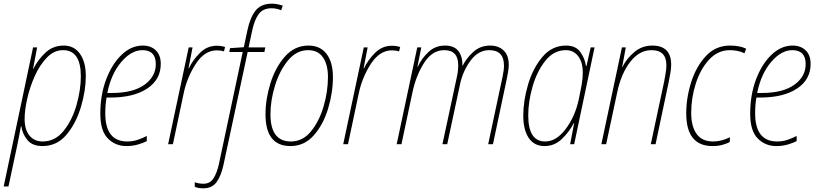

<svg xmlns="http://www.w3.org/2000/svg" viewBox="-50 -785 4454 1045"><path d="M84 -138Q84 -184 98 -247Q112 -310 139 -370.5Q166 -431 205 -471.5Q244 -512 293 -512Q390 -512 390 -370Q390 -296 366.5 -213.5Q343 -131 296.5 -73Q250 -15 182 -15Q137 -15 110.5 -47Q84 -79 84 -138ZM-4 230 40 24Q53 -37 64 -98H66Q72 -56 99 -23Q126 10 181 10Q260 10 312 -52Q364 -114 390.5 -203Q417 -292 417 -371Q417 -448 385 -492.5Q353 -537 297 -537Q239 -537 198 -499Q157 -461 132 -411H130L152 -527H130L-30 230Z M749 -17V-45Q728 -34 701 -24.5Q674 -15 643 -15Q523 -15 523 -168Q523 -215 530 -254H549Q677 -254 751 -303Q825 -352 825 -437Q825 -485 798 -511Q771 -537 727 -537Q664 -537 611.5 -486.5Q559 -436 527.5 -352Q496 -268 496 -166Q496 -73 537 -31.5Q578 10 638 10Q672 10 701 1.5Q730 -7 749 -17ZM725 -512Q798 -512 798 -436Q798 -368 736 -323.5Q674 -279 559 -279H534Q555 -383 610 -447.5Q665 -512 725 -512Z M891 0 949 -274Q967 -362 1015 -436.5Q1063 -511 1130 -511Q1152 -511 1169 -505L1175 -529Q1155 -536 1130 -536Q1077 -536 1038 -497Q999 -458 978 -413H976L998 -527H977L865 0Z M1166 114 1298 -502H1389L1394 -527H1303L1322 -616Q1335 -678 1358.5 -709Q1382 -740 1428 -740Q1456 -740 1480 -729L1489 -754Q1478 -758 1462.5 -761.5Q1447 -765 1430 -765Q1372 -765 1342 -728.5Q1312 -692 1297 -622L1277 -528L1202 -523L1198 -502H1271L1141 110Q1130 158 1111.5 186.5Q1093 215 1057 215Q1032 215 1010 207V232Q1030 240 1057 240Q1104 240 1128.5 206.5Q1153 173 1166 114Z M1762 -366Q1762 -446 1727.5 -491.5Q1693 -537 1629 -537Q1554 -537 1501.5 -478Q1449 -419 1422 -332Q1395 -245 1395 -163Q1395 10 1531 10Q1606 10 1657.5 -48Q1709 -106 1735.5 -193Q1762 -280 1762 -366ZM1422 -163Q1422 -239 1447 -320Q1472 -401 1518 -456.5Q1564 -512 1627 -512Q1681 -512 1708 -472.5Q1735 -433 1735 -366Q1735 -288 1711.5 -207Q1688 -126 1643 -70.5Q1598 -15 1533 -15Q1422 -15 1422 -163Z M1844 0 1902 -274Q1920 -362 1968 -436.5Q2016 -511 2083 -511Q2105 -511 2122 -505L2128 -529Q2108 -536 2083 -536Q2030 -536 1991 -497Q1952 -458 1931 -413H1929L1951 -527H1930L1818 0Z M2135 0 2195 -283Q2214 -373 2258 -442.5Q2302 -512 2368 -512Q2444 -512 2444 -430Q2444 -419 2442.5 -402Q2441 -385 2437 -368L2358 0H2384L2454 -327Q2469 -398 2511 -455Q2553 -512 2613 -512Q2693 -512 2693 -428Q2693 -403 2685 -366L2607 0H2633L2710 -364Q2713 -380 2716 -398.5Q2719 -417 2719 -432Q2719 -484 2691 -510.5Q2663 -537 2618 -537Q2564 -537 2526 -502.5Q2488 -468 2468 -427H2467Q2468 -477 2445 -507Q2422 -537 2372 -537Q2319 -537 2281.5 -501.5Q2244 -466 2224 -422H2222L2243 -527H2221L2109 0Z M2825 -157Q2825 -231 2848.5 -313.5Q2872 -396 2918 -454Q2964 -512 3030 -512Q3072 -512 3097 -479Q3122 -446 3122 -389Q3122 -358 3115.5 -321.5Q3109 -285 3100 -244Q3080 -151 3029 -83Q2978 -15 2917 -15Q2825 -15 2825 -157ZM3073 -115H3075L3053 0H3075L3186 -527H3165L3142 -426H3139Q3134 -466 3109 -501.5Q3084 -537 3031 -537Q2954 -537 2902 -475Q2850 -413 2824 -324.5Q2798 -236 2798 -156Q2798 -79 2827.5 -34.5Q2857 10 2914 10Q2968 10 3008.5 -29Q3049 -68 3073 -115Z M3249 0 3309 -281Q3330 -383 3379.5 -447.5Q3429 -512 3496 -512Q3577 -512 3577 -430Q3577 -410 3573 -387.5Q3569 -365 3565 -342L3492 0H3518L3589 -336Q3594 -360 3598.5 -386.5Q3603 -413 3603 -433Q3603 -537 3500 -537Q3443 -537 3400.5 -500Q3358 -463 3337 -419H3336L3356 -527H3335L3223 0Z M3922 -12 3923 -38Q3876 -15 3831 -15Q3771 -15 3741.5 -56Q3712 -97 3712 -171Q3712 -252 3737 -330.5Q3762 -409 3809.5 -460.5Q3857 -512 3923 -512Q3942 -512 3963 -508Q3984 -504 4002 -495L4011 -520Q3976 -537 3923 -537Q3845 -537 3792 -480Q3739 -423 3712 -338Q3685 -253 3685 -168Q3685 10 3828 10Q3858 10 3881.5 3.5Q3905 -3 3922 -12Z M4286 -17V-45Q4265 -34 4238 -24.5Q4211 -15 4180 -15Q4060 -15 4060 -168Q4060 -215 4067 -254H4086Q4214 -254 4288 -303Q4362 -352 4362 -437Q4362 -485 4335 -511Q4308 -537 4264 -537Q4201 -537 4148.5 -486.5Q4096 -436 4064.5 -352Q4033 -268 4033 -166Q4033 -73 4074 -31.5Q4115 10 4175 10Q4209 10 4238 1.5Q4267 -7 4286 -17ZM4262 -512Q4335 -512 4335 -436Q4335 -368 4273 -323.5Q4211 -279 4096 -279H4071Q4092 -383 4147 -447.5Q4202 -512 4262 -512Z"/></svg>

Font: Noto Sans Display SemiCondensed Thin
Style: Italic
Weight: 250
Width: 4
Designer: Monotype Design team
Foundry: Monotype Imaging Inc.
Version: 1.000